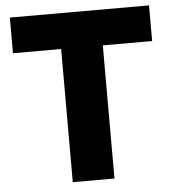

<svg xmlns="http://www.w3.org/2000/svg" viewBox="-52 -777 747 826"><g transform="rotate(-5 321.5 -364.5)"><path d="M229 0V-590H409V0ZM21 -575V-729H622V-575Z"/></g></svg>

Font: Mona Sans ExtraLight ExtraBold
Style: Regular
Weight: 800
Version: Version 2.000